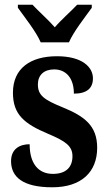

<svg xmlns="http://www.w3.org/2000/svg" viewBox="-20 -786 460 816"><path d="M153 -606H273C292 -651 343 -715 370 -753V-766H308C284 -740 239 -701 213 -670C186 -701 142 -740 118 -766H56V-753C83 -715 134 -651 153 -606ZM202 10C326 10 393 -55 393 -158C393 -252 339 -292 246 -330C167 -362 141 -381 141 -427C141 -467 167 -491 210 -491C260 -491 294 -455 294 -388C349 -388 375 -411 375 -453C375 -501 329 -547 222 -547C110 -547 35 -496 35 -392C35 -299 83 -260 185 -217C258 -186 288 -166 288 -122C288 -78 263 -47 205 -47C142 -47 106 -92 106 -173C65 -173 27 -154 27 -101C27 -34 77 10 202 10Z"/></svg>

Font: Noto Serif Devanagari Condensed
Style: Bold
Weight: 700
Width: 3
Designer: Universal Thirst, Indian Type Foundry and the Monotype Design Team
Foundry: Monotype Imaging Inc.
Version: Version 2.004